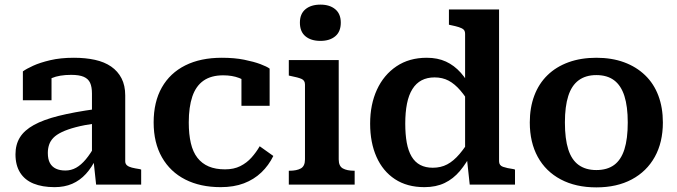

<svg xmlns="http://www.w3.org/2000/svg" viewBox="-20 -799 2930 831"><path d="M394 -327V-265Q344 -258 308 -248.5Q272 -239 248 -227.5Q224 -216 211 -202.5Q198 -189 192.5 -172.5Q187 -156 187 -137Q187 -110 196 -93.5Q205 -77 222 -69Q239 -61 263 -61Q288 -61 309.5 -73Q331 -85 351.5 -109.5Q372 -134 393 -172L398 -117Q378 -75 352 -46.5Q326 -18 292.5 -3.5Q259 11 216 11Q163 11 125 -4.5Q87 -20 67 -52Q47 -84 47 -131Q47 -173 66 -204Q85 -235 126.5 -258Q168 -281 234 -297.5Q300 -314 394 -327ZM396 0 384 -112 378 -113V-394Q378 -423 370 -440.5Q362 -458 342.5 -466.5Q323 -475 288 -475Q237 -475 204 -461Q171 -447 157 -431Q152 -437 153 -445.5Q154 -454 160 -461.5Q166 -469 177 -474.5Q188 -480 203 -481V-365H79V-490Q94 -501 123.5 -514.5Q153 -528 197.5 -538.5Q242 -549 300 -549Q350 -549 391 -540Q432 -531 461 -511Q490 -491 506 -460Q522 -429 522 -386V-101Q522 -90 529.5 -83.5Q537 -77 551 -73.5Q565 -70 585 -67L591 -65V0Z M954 -66Q992 -66 1020 -80Q1048 -94 1068.5 -117Q1089 -140 1104 -166L1163 -124Q1143 -83 1111 -52.5Q1079 -22 1035.5 -5.5Q992 11 935 11Q847 11 782 -22Q717 -55 681 -118Q645 -181 645 -269Q645 -358 680.5 -420.5Q716 -483 782 -516Q848 -549 940 -549Q995 -549 1037 -540.5Q1079 -532 1107 -521.5Q1135 -511 1147 -502V-341H1025V-482Q1038 -482 1046 -476Q1054 -470 1058.5 -462Q1063 -454 1064 -445.5Q1065 -437 1063 -431Q1045 -450 1015 -461.5Q985 -473 946 -473Q894 -473 861 -450Q828 -427 812.5 -381.5Q797 -336 797 -269Q797 -218 806 -179.5Q815 -141 834.5 -116Q854 -91 883.5 -78.5Q913 -66 954 -66Z M1367 -622Q1326 -622 1302 -642Q1278 -662 1278 -701Q1278 -739 1302 -759Q1326 -779 1367 -779Q1407 -779 1431 -759Q1455 -739 1455 -701Q1455 -662 1431 -642Q1407 -622 1367 -622ZM1446 -539V-109Q1446 -80 1464 -70Q1482 -60 1513 -60H1515V0H1230V-60H1233Q1264 -60 1282 -70Q1300 -80 1300 -109V-433Q1300 -451 1285 -457.5Q1270 -464 1239 -470L1230 -472V-539Z M2140 -101Q2140 -83 2157 -77Q2174 -71 2203 -67L2209 -65V0H2013L2000 -121L1993 -115V-652Q1993 -665 1986.5 -671Q1980 -677 1966 -681.5Q1952 -686 1932 -690L1923 -692V-758H2140ZM1827 -549Q1874 -549 1910 -532.5Q1946 -516 1974.5 -484Q2003 -452 2024 -406L2022 -336Q1997 -379 1972.5 -407.5Q1948 -436 1921.5 -450Q1895 -464 1861 -464Q1829 -464 1805 -451.5Q1781 -439 1765 -413.5Q1749 -388 1741.5 -350.5Q1734 -313 1734 -264Q1734 -217 1740.5 -181.5Q1747 -146 1761.5 -121.5Q1776 -97 1799 -85Q1822 -73 1853 -73Q1888 -73 1915.5 -87.5Q1943 -102 1969 -132.5Q1995 -163 2023 -210L2024 -141Q1999 -93 1970.5 -59Q1942 -25 1904.5 -7Q1867 11 1817 11Q1742 11 1689.5 -23.5Q1637 -58 1609.5 -120Q1582 -182 1582 -264Q1582 -347 1611.5 -411Q1641 -475 1696 -512Q1751 -549 1827 -549Z M2849 -269Q2849 -183 2814 -120Q2779 -57 2714.5 -22.5Q2650 12 2561 12Q2472 12 2407 -22.5Q2342 -57 2307.5 -120Q2273 -183 2273 -269Q2273 -333 2292.5 -385Q2312 -437 2349.5 -473.5Q2387 -510 2440.5 -529.5Q2494 -549 2561 -549Q2628 -549 2681 -529.5Q2734 -510 2772 -473.5Q2810 -437 2829.5 -385Q2849 -333 2849 -269ZM2425 -269Q2425 -198 2439.5 -152.5Q2454 -107 2484.5 -85Q2515 -63 2561 -63Q2608 -63 2638 -85Q2668 -107 2682.5 -152.5Q2697 -198 2697 -269Q2697 -338 2682.5 -383.5Q2668 -429 2638 -451.5Q2608 -474 2561 -474Q2515 -474 2484.5 -451.5Q2454 -429 2439.5 -383.5Q2425 -338 2425 -269Z"/></svg>

Font: Roboto Serif SemiBold
Style: Regular
Weight: 600
Designer: Greg Gazdowicz
Foundry: Commercial Type
Version: Version 1.008